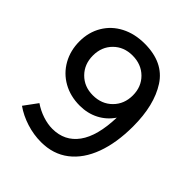

<svg xmlns="http://www.w3.org/2000/svg" viewBox="-201 -836 972 972"><g transform="rotate(45 285.0 -350.0)"><path d="M527 -374Q527 -257 495 -170Q463 -83 401.5 -35.5Q340 12 253 12Q200 12 148 -4.5Q96 -21 55 -50L108 -122Q140 -100 176.5 -88Q213 -76 246 -76Q334 -76 383.5 -144Q433 -212 437 -347Q408 -304 362.5 -280.5Q317 -257 261 -257Q194 -257 141.5 -286.5Q89 -316 59.5 -368.5Q30 -421 30 -487Q30 -552 60.5 -603.5Q91 -655 146 -683.5Q201 -712 272 -712Q407 -712 467 -619Q527 -526 527 -374ZM271 -341Q334 -341 374.5 -381.5Q415 -422 415 -484Q415 -546 374.5 -586Q334 -626 271 -626Q209 -626 169 -586Q129 -546 129 -484Q129 -422 169 -381.5Q209 -341 271 -341Z"/></g></svg>

Font: Oak Sans Medium
Style: Regular
Weight: 500
Designer: Erik Kennedy, Walven
Foundry: Erik Kennedy, Walven
Version: Version 1.000